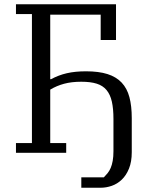

<svg xmlns="http://www.w3.org/2000/svg" viewBox="-20 -718 684 902"><path d="M362 115H468Q477 106 485.5 95.5Q494 85 500 71Q506 57 509.5 37.5Q513 18 513 -8V-159Q513 -207 505.5 -240.5Q498 -274 480.5 -295Q463 -316 434 -325Q405 -334 362 -334Q316 -334 281 -324.5Q246 -315 216 -297V-46H291V0H55V-46H130V-652H55V-698H525V-530H453V-649H216V-346H220Q255 -365 294 -374Q333 -383 384 -383Q444 -383 485 -370Q526 -357 551.5 -330Q577 -303 588 -261.5Q599 -220 599 -163V-3Q599 42 586 74Q573 106 552 126Q531 146 505 155Q479 164 453 164H362Z"/></svg>

Font: IBM Plex Serif
Style: Regular
Weight: 400
Designer: Mike Abbink, Paul van der Laan, Pieter van Rosmalen
Foundry: Bold Monday
Version: Version 2.6